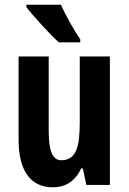

<svg xmlns="http://www.w3.org/2000/svg" viewBox="-20 -786 548 816"><path d="M239 -766H92V-756C118 -721 194 -638 230 -606H321V-619C299 -650 257 -724 239 -766ZM447 -546H319V-268C319 -163 305 -105 240 -105C203 -105 187 -146 187 -228V-546H59V-191C59 -65 107 10 204 10C260 10 300 -17 325 -70H332L347 0H447Z"/></svg>

Font: Noto Sans Gurmukhi ExtraCondensed
Style: Bold
Weight: 700
Width: 2
Designer: Jelle Bosma - Monotype Design Team
Foundry: Monotype Imaging Inc.
Version: Version 2.004